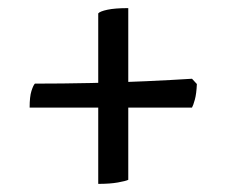

<svg xmlns="http://www.w3.org/2000/svg" viewBox="-20 -510 556 473"><path d="M222 -57V-477Q226 -482 244.5 -486Q263 -490 296 -490V-67Q290 -64 270.5 -60.5Q251 -57 222 -57ZM53 -245Q53 -272 57.5 -286Q62 -300 66 -304Q133 -304 204.5 -305.5Q276 -307 341 -310Q406 -313 453 -316L465 -303Q464 -279 460 -264.5Q456 -250 453 -245Z"/></svg>

Font: Texturina Medium 12pt SemiBold
Style: Regular
Weight: 600
Version: Version 1.002